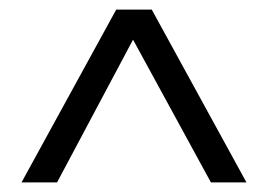

<svg xmlns="http://www.w3.org/2000/svg" viewBox="-20 -718 553 396"><path d="M219.7 -698.2H293L488.3 -341.8H415L254.4 -636.2L97.7 -341.8H24.4Z"/></svg>

Font: Voltera
Style: Regular
Weight: 400
Designer: Bernd Montag
Version: Version 1.301